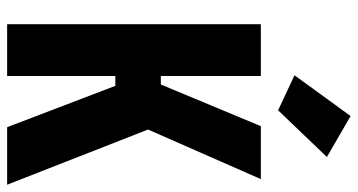

<svg xmlns="http://www.w3.org/2000/svg" viewBox="-252 -750 1002 538"><g transform="rotate(90 249.0 -481.0)"><path d="M336.4 0H497.6L329.1 -430.2L205.6 -342.3ZM120.1 -430.7V-303.2H302.7L481.9 -710.9H333.5L216.8 -430.7ZM47.9 0H192.9V-710.9H47.9ZM190.9 -805.2 289.1 -759.3 419.9 -896 305.2 -962.4Z"/></g></svg>

Font: Roboto Flex
Style: wght 700 wdth 25 opsz 34 GRAD 0.00 slnt 0.00 XTRA 468 XOPQ 96 YOPQ 79 YTLC 514 YTUC 712 YTAS 750 YTDE -203.00 YTFI 738
Weight: 700
Width: 1
Designer: Berlow after Robertson
Foundry: Google
Version: Version 3.100